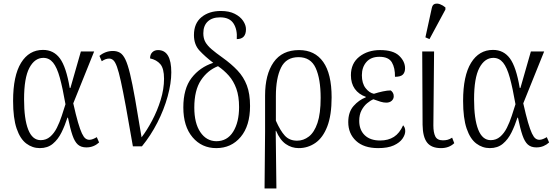

<svg xmlns="http://www.w3.org/2000/svg" viewBox="-20 -827 3139 1085"><path d="M205 10Q163 10 128.5 -16Q94 -42 74 -100.5Q54 -159 54 -257Q54 -399 99 -472Q144 -545 223 -545Q283 -545 318.5 -497Q354 -449 374 -330H378L437 -536H512L394 -243Q409 -176 421 -135Q433 -94 443 -73Q453 -52 463 -44.5Q473 -37 485 -37Q495 -37 506 -41.5Q517 -46 527 -52L540 -22Q526 -9 508 -1.5Q490 6 468 6Q438 6 420 -10Q402 -26 389.5 -62.5Q377 -99 364 -162H361Q347 -118 327.5 -78.5Q308 -39 278.5 -14.5Q249 10 205 10ZM210 -35Q241 -35 263.5 -54.5Q286 -74 301.5 -105Q317 -136 328.5 -171Q340 -206 350 -238Q334 -330 318 -388Q302 -446 280 -473Q258 -500 225 -500Q176 -500 146 -443.5Q116 -387 116 -266Q116 -154 139.5 -94.5Q163 -35 210 -35Z M731 0Q708 -134 691.5 -223.5Q675 -313 663 -367.5Q651 -422 641 -449.5Q631 -477 620.5 -486.5Q610 -496 597 -496Q587 -496 577 -492.5Q567 -489 555 -481L542 -511Q557 -524 576.5 -531.5Q596 -539 618 -539Q641 -539 658 -529Q675 -519 688.5 -491Q702 -463 715 -409Q728 -355 743.5 -267.5Q759 -180 780 -51Q810 -90 839.5 -145.5Q869 -201 888 -262.5Q907 -324 907 -382Q907 -440 886 -464.5Q865 -489 828 -497Q828 -519 840.5 -531.5Q853 -544 873 -544Q948 -544 948 -418Q948 -357 927.5 -282.5Q907 -208 869.5 -134.5Q832 -61 782 0Z M1202 10Q1120 10 1068 -51.5Q1016 -113 1016 -220Q1016 -326 1062.5 -386.5Q1109 -447 1185 -472Q1139 -507 1107.5 -541Q1076 -575 1076 -629Q1076 -695 1118.5 -730Q1161 -765 1228 -765Q1275 -765 1306.5 -749Q1338 -733 1354 -709Q1370 -685 1370 -662Q1370 -606 1318 -606Q1322 -660 1299.5 -694.5Q1277 -729 1224 -729Q1179 -729 1154 -705.5Q1129 -682 1129 -639Q1129 -610 1140.5 -589.5Q1152 -569 1176 -548.5Q1200 -528 1238 -501Q1287 -466 1322 -429Q1357 -392 1375 -344.5Q1393 -297 1393 -228Q1393 -116 1340 -53Q1287 10 1202 10ZM1202 -29Q1264 -29 1297.5 -82.5Q1331 -136 1331 -222Q1331 -283 1315.5 -326Q1300 -369 1273 -399.5Q1246 -430 1212 -453Q1153 -430 1115.5 -373.5Q1078 -317 1078 -219Q1078 -131 1112 -80.5Q1146 -30 1202 -29Z M1475 238 1478 -83V-287Q1478 -406 1526 -475Q1574 -544 1670 -544Q1759 -544 1806.5 -477Q1854 -410 1854 -277Q1854 -176 1829.5 -112.5Q1805 -49 1762.5 -19.5Q1720 10 1668 10Q1628 10 1595 -13Q1562 -36 1540 -88H1538L1542 238ZM1659 -32Q1695 -32 1725.5 -55.5Q1756 -79 1774 -132Q1792 -185 1792 -274Q1792 -381 1764 -442.5Q1736 -504 1667 -504Q1597 -504 1568 -444.5Q1539 -385 1539 -284V-145Q1564 -88 1590 -60Q1616 -32 1659 -32Z M2117 10Q2036 10 1992 -31Q1948 -72 1948 -137Q1948 -194 1978 -228Q2008 -262 2047 -277V-280Q2007 -294 1985 -325Q1963 -356 1963 -402Q1963 -469 2010.5 -506.5Q2058 -544 2128 -544Q2202 -544 2235.5 -512Q2269 -480 2269 -441Q2269 -418 2256.5 -405.5Q2244 -393 2212 -393Q2213 -443 2194.5 -474.5Q2176 -506 2124 -506Q2076 -506 2050.5 -476.5Q2025 -447 2025 -402Q2025 -356 2046 -329Q2067 -302 2093 -297Q2118 -305 2143.5 -310.5Q2169 -316 2188 -316Q2195 -311 2200 -303Q2205 -295 2205 -283Q2205 -268 2193.5 -257.5Q2182 -247 2163 -247Q2148 -247 2131 -252Q2114 -257 2090 -266Q2073 -259 2054.5 -243.5Q2036 -228 2023 -203.5Q2010 -179 2010 -144Q2010 -93 2041 -63Q2072 -33 2128 -33Q2174 -33 2206 -53.5Q2238 -74 2258 -119Q2262 -115 2266 -107Q2270 -99 2270 -86Q2270 -66 2254.5 -43.5Q2239 -21 2205.5 -5.5Q2172 10 2117 10Z M2472 10Q2418 10 2393.5 -21.5Q2369 -53 2368 -122L2366 -536H2433L2429 -118Q2429 -78 2440 -56Q2451 -34 2483 -34Q2497 -34 2509 -37Q2521 -40 2535 -49L2547 -18Q2518 10 2472 10ZM2407 -606 2384 -616 2420 -781Q2424 -801 2437.5 -805Q2451 -809 2467 -803Q2483 -797 2497 -785V-773Z M2748 10Q2706 10 2671.5 -16Q2637 -42 2617 -100.5Q2597 -159 2597 -257Q2597 -399 2642 -472Q2687 -545 2766 -545Q2826 -545 2861.5 -497Q2897 -449 2917 -330H2921L2980 -536H3055L2937 -243Q2952 -176 2964 -135Q2976 -94 2986 -73Q2996 -52 3006 -44.5Q3016 -37 3028 -37Q3038 -37 3049 -41.5Q3060 -46 3070 -52L3083 -22Q3069 -9 3051 -1.5Q3033 6 3011 6Q2981 6 2963 -10Q2945 -26 2932.5 -62.5Q2920 -99 2907 -162H2904Q2890 -118 2870.5 -78.5Q2851 -39 2821.5 -14.5Q2792 10 2748 10ZM2753 -35Q2784 -35 2806.5 -54.5Q2829 -74 2844.5 -105Q2860 -136 2871.5 -171Q2883 -206 2893 -238Q2877 -330 2861 -388Q2845 -446 2823 -473Q2801 -500 2768 -500Q2719 -500 2689 -443.5Q2659 -387 2659 -266Q2659 -154 2682.5 -94.5Q2706 -35 2753 -35Z"/></svg>

Font: Noto Serif Condensed Light
Style: Regular
Weight: 300
Width: 3
Designer: Monotype Design Team
Foundry: Monotype Imaging Inc.
Version: Version 2.013